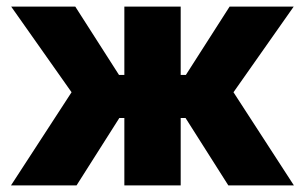

<svg xmlns="http://www.w3.org/2000/svg" viewBox="-20 -559 919 579"><path d="M13.2 0 195.8 -280.8 13.7 -539.1H207L338.9 -333H355V-539.1H524.9V-333H540.5L672.4 -539.1H865.7L684.1 -280.8L866.2 0H668.5L539.6 -203.1H524.9V0H355V-203.1H339.8L210.9 0Z"/></svg>

Font: Inter 18pt ExtraBold
Style: Regular
Weight: 800
Designer: Rasmus Andersson
Foundry: rsms
Version: Version 4.001;git-66647c0bb